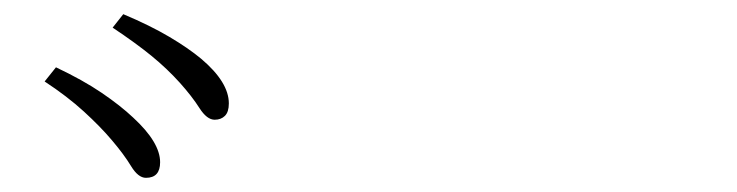

<svg xmlns="http://www.w3.org/2000/svg" viewBox="-20 -859 1040 271"><path d="M138 -661Q122 -680 98.5 -701.5Q75 -723 43 -744L59 -764Q97 -746 123.5 -728Q150 -710 168 -693Q206 -658 206 -630Q206 -619 201 -613.5Q196 -608 186 -608Q175 -608 165 -624.5Q155 -641 138 -661ZM234 -742Q216 -762 194 -780Q172 -798 139 -820L154 -839Q192 -823 219 -807Q246 -791 264 -776Q303 -743 303 -713Q303 -701 297.5 -695.5Q292 -690 283 -690Q272 -690 261.5 -706.5Q251 -723 234 -742Z"/></svg>

Font: Noto Serif KR
Style: Regular
Weight: 200
Designer: Ryoko NISHIZUKA 西塚涼子 (kana & ideographs); Frank Grießhammer (Latin, Greek & Cyrillic); Wenlong ZHANG 张文龙 (bopomofo); San
Foundry: Adobe
Version: Version 2.001;hotconv 1.1.0;makeotfexe 2.6.0